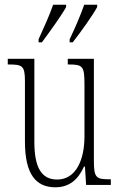

<svg xmlns="http://www.w3.org/2000/svg" viewBox="-20 -786 509 816"><path d="M276 -619V-606H289C325 -652 374 -721 393 -756V-766H338C322 -721 303 -676 276 -619ZM144 -619V-606H158C192 -652 242 -721 261 -756V-766H206C190 -721 170 -676 144 -619ZM215 10C275 10 312 -23 337 -78H341L346 0H451V-24H448C389 -24 379 -29 379 -103V-536H268V-512H271C333 -512 339 -505 339 -425V-206C339 -107 303 -23 223 -23C155 -23 126 -76 126 -184V-536H13V-512H17C76 -512 86 -506 86 -440V-184C86 -45 133 10 215 10Z"/></svg>

Font: Noto Serif Lao ExtraCondensed ExtraLight
Style: Regular
Weight: 200
Width: 2
Designer: Monotype Design Team
Foundry: Monotype Imaging Inc.
Version: Version 2.003